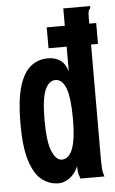

<svg xmlns="http://www.w3.org/2000/svg" viewBox="-51 -704 451 750"><g transform="rotate(-5 175.0 -328.5)"><path d="M149 11Q113 11 84 -11Q55 -33 37.5 -86.5Q20 -140 20 -234Q20 -325 36 -378.5Q52 -432 81 -455.5Q110 -479 149 -479Q177 -479 196.5 -466Q216 -453 226 -421V-668H331V-660Q325 -654 323.5 -646.5Q322 -639 322 -623L321 -66Q321 -49 322 -33Q323 -17 329 0H235Q230 -13 228 -22.5Q226 -32 226 -49Q213 -19 191.5 -4Q170 11 149 11ZM169 -80Q226 -80 226 -233Q226 -317 212 -354.5Q198 -392 171 -392Q145 -392 130 -357.5Q115 -323 115 -240Q115 -153 131 -116.5Q147 -80 169 -80ZM155 -518V-600H349V-518Z"/></g></svg>

Font: Inconsolata ExtraCondensed ExtraBold
Style: Regular
Weight: 800
Width: 2
Monospace: yes
Designer: Raph Levien, Cyreal, Brenton Simpson
Foundry: Raph Levien, Cyreal, Google
Version: Version 3.001; ttfautohint (v1.8.2.53-6de2)